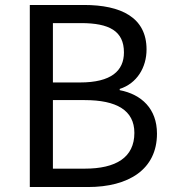

<svg xmlns="http://www.w3.org/2000/svg" viewBox="-20 -753 697 773"><path d="M100 0H334C498 0 612 -71 612 -215C612 -315 550 -373 462 -390V-395C531 -417 570 -481 570 -554C570 -683 467 -733 318 -733H100ZM193 -421V-660H306C420 -660 479 -628 479 -542C479 -468 428 -421 302 -421ZM193 -74V-350H321C449 -350 521 -309 521 -218C521 -119 447 -74 321 -74Z"/></svg>

Font: Noto Sans CJK JP Regular
Style: Regular
Weight: 400
Designer: Ryoko NISHIZUKA (kana & ideographs); Paul D. Hunt (Latin, Greek & Cyrillic); Wenlong ZHANG (bopomofo); Sandoll Communica
Foundry: Adobe Systems Incorporated
Version: Version 1.001;PS 1.001;hotconv 1.0.78;makeotf.lib2.5.61930